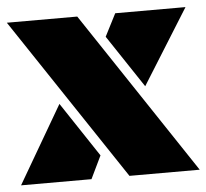

<svg xmlns="http://www.w3.org/2000/svg" viewBox="-50 -565 656 610"><g transform="rotate(-5 278.0 -259.5)"><path d="M217.8 -518.6 563 0H338.9L-6.8 -518.6ZM302.2 -446.8 338.9 -518.6H563L413.6 -279.3ZM217.8 0H-6.8L137.2 -247.1L252.9 -72.8Z"/></g></svg>

Font: Black Ops One
Style: Regular
Weight: 400
Designer: James Grieshaber
Foundry: James Grieshaber
Version: Version 1.002